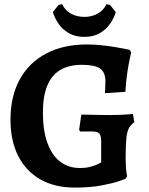

<svg xmlns="http://www.w3.org/2000/svg" viewBox="-20 -860 694 892"><path d="M326.6 11.5Q234.4 11.5 167.6 -26.5Q100.7 -64.5 64.7 -135.3Q28.7 -206.2 28.7 -303.3Q28.7 -412.4 71.6 -490.7Q114.5 -569 194.4 -611.3Q274.4 -653.5 384.2 -653.5Q417 -653.5 451.9 -649.8Q486.8 -646.1 516.3 -641.1Q545.7 -636.1 564 -632.3Q582.3 -628.6 582.3 -628.6L589.5 -616.3Q589.5 -616.3 584 -592.2Q578.5 -568.1 572 -526.8Q565.5 -485.4 562.5 -433.5L467.3 -427.3Q467.3 -427.3 468.6 -443.6Q469.8 -459.9 469.8 -481.7Q469.8 -524.2 444.9 -541.5Q420 -558.9 360.3 -558.9Q300.1 -558.9 259.9 -534.9Q219.6 -511 199.5 -461.7Q179.3 -412.5 179.3 -337.1Q179.3 -254.5 199.9 -196.9Q220.5 -139.3 258.9 -109.4Q297.3 -79.5 351.4 -79.5Q381.5 -79.5 403.7 -86.1Q425.9 -92.6 438 -99.2Q450.1 -105.8 450.1 -105.8V-201.2Q450.1 -230.6 441.4 -240Q432.7 -249.3 405.4 -249.3Q395.8 -249.3 383.3 -249.3Q370.9 -249.3 361.8 -249.1Q352.7 -248.8 352.7 -248.8L347.5 -257.4L357.9 -327.6Q369.6 -327.6 391.8 -327.1Q414 -326.6 441.7 -326Q469.4 -325.5 496.6 -325.5Q521.7 -325.5 544.6 -326.7Q567.5 -328 582.5 -329.2Q597.5 -330.5 597.5 -330.5L604.2 -292.2Q587.2 -280.9 578.7 -264.3Q570.2 -247.8 566.9 -216.4Q563.7 -185.1 563.7 -127.8Q563.7 -99.6 565.5 -77.3Q567.3 -55.1 570.7 -40.7L562 -28.6Q562 -28.6 533 -18.4Q504.1 -8.3 451.2 1.6Q398.3 11.5 326.6 11.5ZM371.6 -688.7Q330 -688.7 300.3 -705.7Q270.6 -722.7 252.4 -749Q234.3 -775.4 225.5 -803.9L252.3 -837.3L268.9 -840.5Q282.8 -811 310.4 -796.2Q337.9 -781.5 371.6 -781.5Q405.9 -781.5 433.2 -796.2Q460.5 -811 474.4 -840.5L491 -837.3L517.8 -803.9Q509.5 -775.4 491.1 -749Q472.7 -722.7 443.3 -705.7Q413.9 -688.7 371.6 -688.7Z"/></svg>

Font: Alegreya
Style: Regular
Weight: 400
Designer: Juan Pablo del Peral
Foundry: Huerta Tipografica
Version: Version 2.009